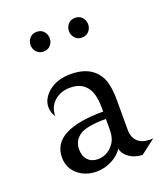

<svg xmlns="http://www.w3.org/2000/svg" viewBox="-113 -645 626 733"><g transform="rotate(-20 200.0 -278.0)"><path d="M149.5 -500Q139 -488 121 -488Q103 -488 92.5 -500Q82 -512 82 -528Q82 -544 92.5 -556Q103 -568 121 -568Q139 -568 149.5 -556Q160 -544 160 -528Q160 -512 149.5 -500ZM305.5 -500Q295 -488 277 -488Q259 -488 248.5 -500Q238 -512 238 -528Q238 -544 248.5 -556Q259 -568 277 -568Q295 -568 305.5 -556Q316 -544 316 -528Q316 -512 305.5 -500ZM341 12Q309 11 287 -5Q265 -21 262 -42Q244 -16 214.5 -2Q185 12 156 12Q110 12 79 -14.5Q48 -41 48 -84Q48 -195 256 -195V-206Q256 -261 240 -287Q218 -324 168 -324Q129 -324 103.5 -301Q78 -278 78 -241Q65 -260 65 -281Q65 -317 99 -344.5Q133 -372 188 -372Q266 -372 299 -320Q320 -288 320 -217V-98Q320 -67 337.5 -50Q355 -33 387 -33H400ZM256 -165Q176 -165 148 -145Q120 -125 120 -91Q120 -63 135 -47Q150 -31 175 -31Q215 -31 240 -65Q256 -86 256 -122Z"/></g></svg>

Font: Bellefair
Style: Regular
Weight: 400
Designer: Nick Shinn, Liron Lavi Turkenic
Foundry: Shinntype
Version: Version 1.003;PS 001.003;hotconv 1.0.88;makeotf.lib2.5.64775